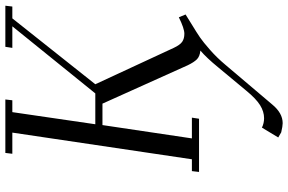

<svg xmlns="http://www.w3.org/2000/svg" viewBox="-194 -548 1045 696"><g transform="rotate(-90 328.0 -199.5)"><path d="M53.2 0 56.2 -25.9H99.1L195.8 -676.8H119.1L122.1 -702.1H315.9L313 -676.8H270L226.1 -376H337.9L581.1 -676.8H502.9L506.8 -702.1H655.8L652.8 -676.8H609.9L371.1 -376L502.9 -91.8Q513.7 -68.8 525.1 -61Q536.6 -53.2 554.2 -53.2Q573.2 -53.2 613.8 -73.2L624 -48.8Q615.2 -43 586.7 -25.6Q558.1 -8.3 541 3.4Q523.9 15.1 495.6 40Q467.3 64.9 441.9 95.2L297.9 265.1Q266.6 303.2 230 303.2Q219.2 303.2 196.8 297.9L178.2 287.1L213.9 228Q230 235.8 248 235.8Q272 235.8 295.4 221.2Q318.8 206.5 347.2 171.9L432.1 69.8Q466.8 27.3 493.2 4.9Q472.2 2.9 461.4 -7.8Q450.7 -18.6 439.9 -41L300.8 -350.1H223.1L174.8 -25.9H250L246.1 0Z"/></g></svg>

Font: Dehuti
Style: Italic
Weight: 400
Version: Version 1.2